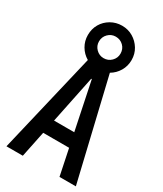

<svg xmlns="http://www.w3.org/2000/svg" viewBox="-234 -1050 969 1138"><g transform="rotate(30 250.0 -481.0)"><path d="M13 0 186 -730H315L488 0H376L252 -598H248L125 0ZM111 -178V-273H389V-178ZM250 -664Q209 -664 175 -684Q141 -704 121 -738Q101 -772 101 -813Q101 -855 120.5 -888.5Q140 -922 174.5 -942Q209 -962 250 -962Q292 -962 325.5 -942Q359 -922 379.5 -888.5Q400 -855 400 -813Q400 -772 380 -738Q360 -704 326 -684Q292 -664 250 -664ZM250 -740Q281 -740 302.5 -761.5Q324 -783 324 -813Q324 -845 302.5 -866Q281 -887 250 -887Q220 -887 198.5 -865.5Q177 -844 177 -813Q177 -783 198.5 -761.5Q220 -740 250 -740Z"/></g></svg>

Font: M PLUS Code Latin Medium
Style: Regular
Weight: 500
Designer: Coji Morishita
Foundry: UNDERFOREST DESIGN
Version: Version 1.002; ttfautohint (v1.8.3)